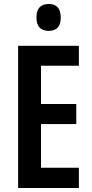

<svg xmlns="http://www.w3.org/2000/svg" viewBox="-20 -944 463 964"><path d="M376 0H71V-714H376V-614H186V-422H363V-321H186V-102H376ZM225 -924Q285 -924 285 -856Q285 -789 225 -789Q163 -789 163 -856Q163 -924 225 -924Z"/></svg>

Font: Noto Sans Kannada ExtraCondensed SemiBold
Style: Regular
Weight: 600
Width: 2
Designer: Jelle Bosma - Monotype Design Team
Foundry: Monotype Imaging Inc.
Version: Version 2.005; ttfautohint (v1.8.4.7-5d5b)